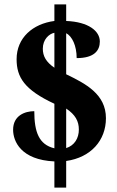

<svg xmlns="http://www.w3.org/2000/svg" viewBox="-20 -780 537 879"><path d="M229 -41V79H283V-43C396 -59 465 -137 465 -239C465 -349 372 -397 283 -440V-628C310 -614 331 -571 331 -514C413 -514 437 -550 437 -590C437 -638 385 -680 283 -684V-760H229V-684C130 -671 56 -607 56 -509C56 -427 91 -369 229 -305V-101C158 -118 137 -176 137 -271C94 -271 40 -251 40 -186C40 -133 76 -48 229 -41ZM229 -630V-470C191 -496 176 -523 176 -557C176 -599 204 -625 229 -630ZM283 -102V-283C325 -255 341 -225 341 -187C341 -147 321 -114 283 -102Z"/></svg>

Font: Noto Serif Armenian Condensed Black
Style: Regular
Weight: 900
Width: 3
Designer: Monotype Design Team
Foundry: Monotype Imaging Inc.
Version: Version 2.008